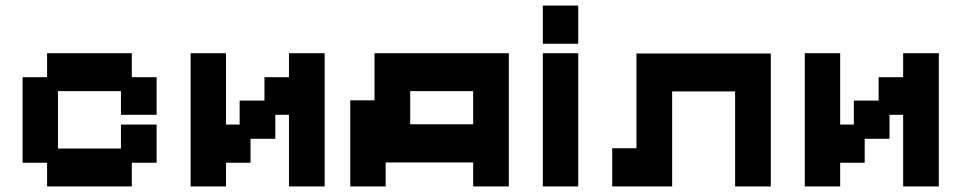

<svg xmlns="http://www.w3.org/2000/svg" viewBox="-20 -658 3420 689"><path d="M149 11V-74H61V-381H149V-467H453V-381H542V-246H414V-331H188V-125H414V-211H542V-74H453V11Z M664 11V-467H791V-211H840V-297H929V-381H1017V-467H1145V11H1017V-246H968V-160H879V-74H791V11Z M1237 11V-298H1324V-467H1806V11H1678V-75H1364V11ZM1452 -212H1678V-331H1452Z M1928 11V-467H2055V11ZM1928 -501V-638H2055V-501Z M2177 11V-126H2264V-466H2746V11H2618V-330H2392V11Z M2868 11V-467H2995V-211H3044V-297H3133V-381H3221V-467H3349V11H3221V-246H3172V-160H3083V-74H2995V11Z"/></svg>

Font: Pixelify Sans
Style: Bold
Weight: 700
Designer: Stefie Justprince
Foundry: Typecalism Foundryline
Version: Version 1.000